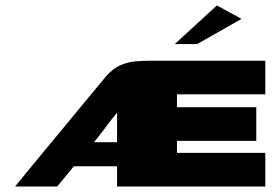

<svg xmlns="http://www.w3.org/2000/svg" viewBox="-20 -682 1008 702"><path d="M35 0Q78 -53 110 -91.5Q142 -130 168.5 -162Q195 -194 222.5 -227.5Q250 -261 284.5 -302.5Q319 -344 367 -402Q392 -431 419 -443Q446 -455 474.5 -457.5Q503 -460 532 -460H950Q950 -429 950 -398.5Q950 -368 950 -337H627V-290H917V-167Q844 -167 772 -167Q700 -167 627 -167V-123H950V0Q815 0 679.5 0Q544 0 408 0V-74H250Q235 -55 219.5 -37Q204 -19 189 0ZM324 -162Q345 -162 366 -162Q387 -162 408 -162Q408 -189 408 -216Q408 -243 408 -270Q405 -266 402 -262.5Q399 -259 396 -255Q395 -254 393.5 -252Q392 -250 390 -248Q374 -226 357.5 -205Q341 -184 324 -162ZM619 -521 773 -662 863 -613 701 -521Z"/></svg>

Font: Genos Black
Style: Regular
Weight: 900
Designer: Robert E. Leuschke
Foundry: Robert E. Leuschke
Version: Version 1.010